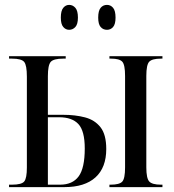

<svg xmlns="http://www.w3.org/2000/svg" viewBox="-20 -766 713 786"><path d="M418 -644Q402 -644 392 -655.5Q382 -667 382 -694Q382 -722 392 -734Q402 -746 418 -746Q433 -746 443 -734Q453 -722 453 -694Q453 -667 443 -655.5Q433 -644 418 -644ZM263 -644Q249 -644 239 -655.5Q229 -667 229 -694Q229 -722 239 -734Q249 -746 263 -746Q278 -746 288.5 -734Q299 -722 299 -694Q299 -667 288.5 -655.5Q278 -644 263 -644ZM17 0V-10H29Q69 -10 79.5 -23.5Q90 -37 90 -80V-452Q90 -499 79 -512.5Q68 -526 29 -526H17V-536H249V-526H239Q199 -526 187.5 -512.5Q176 -499 176 -454V-296H239Q288 -296 328 -285.5Q368 -275 391.5 -245Q415 -215 415 -156Q415 -80 371 -40Q327 0 244 0ZM428 0V-10H433Q469 -10 480.5 -22.5Q492 -35 492 -81V-455Q492 -501 480.5 -513.5Q469 -526 435 -526H428V-536H645V-526H639Q603 -526 591 -513.5Q579 -501 579 -455V-81Q579 -36 591 -23Q603 -10 639 -10H645V0ZM226 -10Q277 -10 302 -44Q327 -78 327 -158Q327 -230 301 -258Q275 -286 222 -286H176V-10Z"/></svg>

Font: Noto Serif Display ExtraCondensed
Style: Regular
Weight: 400
Width: 2
Designer: Monotype Design Team
Foundry: Monotype Imaging Inc.
Version: Version 2.009